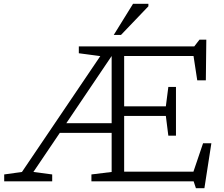

<svg xmlns="http://www.w3.org/2000/svg" viewBox="-20 -950 1176 1006"><path d="M459 0V-36L565 -49V-254H293.5L155 -49L253.5 -36V0H2V-36L95 -49L505.5 -656L393 -671V-707H998L1025 -742H1061L1058.5 -529H1013.5L994 -656.5H630.5V-393H849L862 -494.5H902V-239H862L849 -342.5H630.5V-50.5H993.5L1044 -199.5H1087.5L1051 36H1006.5L994.5 0ZM327.5 -304.5H565V-656.5ZM576 -767 677 -930H757.5V-917L614 -767Z"/></svg>

Font: Newsreader Caption Light
Style: Regular
Weight: 300
Designer: Hugues Gentile
Foundry: Production Type
Version: Version 1.001